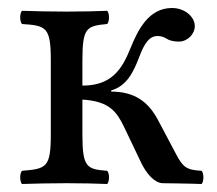

<svg xmlns="http://www.w3.org/2000/svg" viewBox="-20 -458 542 480"><path d="M386 0C386 0 464 1 484 2C490 -4 490 -25 484 -31C445 -33 437 -41 420 -73L375 -158C350 -205 315 -229 258 -229V-232C297 -243 314 -278 329 -318C341 -349 353 -368 374 -368C383 -368 391 -365 397 -361C403 -357 414 -354 427 -354C449 -354 467 -373 467 -393C467 -415 443 -438 410 -438C352 -438 325 -384 306 -337C284 -282 257 -244 186 -244V-307C186 -390 197 -393 248 -398C254 -404 254 -425 248 -431C224 -430 186 -429 146 -429C103 -429 68 -430 35 -431C29 -425 29 -404 35 -398C96 -394 107 -390 107 -307V-122C107 -39 96 -36 35 -31C29 -25 29 -4 35 2C68 1 103 0 147 0C186 0 226 1 248 2C254 -4 254 -25 248 -31C197 -35 186 -39 186 -122V-209C254 -205 272 -178 290 -141L333 -51C346 -24 366 -1 386 0Z"/></svg>

Font: Libertinus Math
Style: Regular
Weight: 400
Designer: Philipp H. Poll
Foundry: Khaled Hosny
Version: Version 6.2